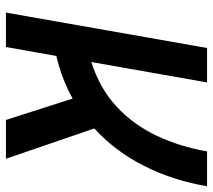

<svg xmlns="http://www.w3.org/2000/svg" viewBox="-56 -678 733 662"><g transform="rotate(90 311.0 -346.5)"><path d="M22.9 0 145 -693.4H263.7L193.4 -294.4Q285.2 -323.7 347.7 -382.1Q410.2 -440.4 447.8 -520.3Q485.4 -600.1 501.5 -693.4H621.6Q602.1 -576.7 551.8 -476.8Q501.5 -377 422.4 -304.7L526.9 0H393.1L319.3 -230Q251 -191.9 172.4 -173.8L141.6 0Z"/></g></svg>

Font: Cascadia Code NF SemiBold
Style: Italic
Weight: 600
Italic angle: -10°
Monospace: yes
Designer: Aaron Bell
Foundry: Saja Typeworks
Version: Version 2404.023; ttfautohint (v1.8.4)